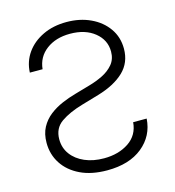

<svg xmlns="http://www.w3.org/2000/svg" viewBox="-111 -831 851 936"><g transform="rotate(-15 314.5 -363.0)"><path d="M137.8 -545.5H73.5Q76 -600.9 106.5 -644.2Q137.1 -687.5 189.5 -712.5Q241.8 -737.6 309.3 -737.6Q376.4 -737.6 430.2 -712.5Q484 -687.5 515.4 -642.9Q546.9 -598.4 546.9 -539.8Q546.9 -469.8 499.6 -424.5Q452.4 -379.3 366.8 -354L279.8 -328.5Q212.4 -308.9 170.1 -279.5Q127.8 -250 127.8 -194.2Q127.8 -150.6 152.2 -117.7Q176.5 -84.9 218.9 -66.6Q261.4 -48.3 315.7 -48.3Q389.2 -48.3 440.7 -82.7Q492.2 -117.2 497.5 -181.8H565.7Q560 -95.5 493.6 -41.5Q427.2 12.4 315.7 12.4Q236.9 12.4 180.4 -14.7Q123.9 -41.9 93.8 -88.4Q63.6 -134.9 63.6 -193.2Q63.6 -238.6 81.1 -271.1Q98.7 -303.6 127.7 -326.2Q156.6 -348.7 191.6 -363.6Q226.6 -378.6 261 -388.1L337.7 -410.2Q373.2 -420.1 406.4 -436.4Q439.6 -452.8 461.1 -478.5Q482.6 -504.3 482.6 -542.6Q482.6 -601.2 435 -639.6Q387.4 -677.9 311.1 -677.9Q239 -677.9 191.4 -642Q143.8 -606.2 137.8 -545.5Z"/></g></svg>

Font: Inter Zeller Light
Style: Regular
Weight: 300
Designer: Rasmus Andersson; Joe Bland
Foundry: zeller
Version: Version 3.015;git-dec3a8cb1